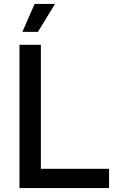

<svg xmlns="http://www.w3.org/2000/svg" viewBox="-20 -957 601 977"><path d="M79 0V-729H188V-73L167 -98H535V0ZM94 -795 156 -937H260L173 -795Z"/></svg>

Font: Mona Sans ExtraLight Medium
Style: Regular
Weight: 500
Version: Version 2.000